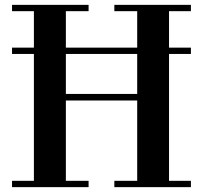

<svg xmlns="http://www.w3.org/2000/svg" viewBox="-20 -770 835 790"><path d="M29.5 -548V-574H765.5V-548ZM765.5 -750V-724H675.5V-26H765.5V0H450.5V-26H544.5V-356.5H251V-26H344.5V0H29.5V-26H119.5V-724H29.5V-750H344.5V-724H251V-383.5H544.5V-724H450.5V-750Z"/></svg>

Font: Bodoni Moda SC 9pt SemiBold
Style: Regular
Weight: 600
Designer: Owen Earl
Foundry: indestructible type
Version: Version 2.005